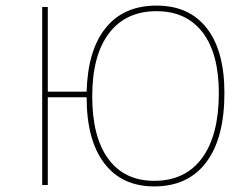

<svg xmlns="http://www.w3.org/2000/svg" viewBox="-20 -662 902 687"><path d="M151 -637V-334H290Q294 -483 358.5 -562.5Q423 -642 540 -642Q657 -642 720 -561Q783 -480 783 -329Q783 -168 718 -81.5Q653 5 532 5Q416 5 353 -78Q290 -161 290 -314H151V0H131V-637ZM540 -622Q430 -622 370 -543Q310 -464 310 -317Q310 -172 367.5 -93.5Q425 -15 532 -15Q643 -15 703 -96.5Q763 -178 763 -329Q763 -470 705 -546Q647 -622 540 -622Z"/></svg>

Font: Alegreya Sans SC Thin
Style: Regular
Weight: 100
Designer: Juan Pablo del Peral
Foundry: Huerta Tipografica
Version: Version 2.007